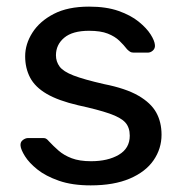

<svg xmlns="http://www.w3.org/2000/svg" viewBox="-20 -550 550 580"><path d="M254 10Q198 10 158 -4Q118 -18 93 -38Q68 -58 55.5 -78Q43 -98 42 -110Q41 -121 49 -127Q57 -133 65 -133H110Q115 -133 118.5 -131.5Q122 -130 128 -123Q141 -109 157 -95Q173 -81 196.5 -72Q220 -63 255 -63Q306 -63 339 -82.5Q372 -102 372 -140Q372 -165 358.5 -180Q345 -195 310.5 -207Q276 -219 216 -232Q156 -246 121 -266.5Q86 -287 71 -315.5Q56 -344 56 -380Q56 -417 78 -451.5Q100 -486 142.5 -508Q185 -530 249 -530Q301 -530 338 -517Q375 -504 399 -484.5Q423 -465 435 -446Q447 -427 448 -414Q449 -404 442 -397.5Q435 -391 426 -391H384Q377 -391 372.5 -394Q368 -397 364 -401Q354 -414 340.5 -427Q327 -440 305.5 -448.5Q284 -457 249 -457Q199 -457 174 -436Q149 -415 149 -383Q149 -364 160 -349Q171 -334 202 -322Q233 -310 294 -296Q360 -283 398 -261Q436 -239 452 -210Q468 -181 468 -143Q468 -101 444 -66Q420 -31 372 -10.5Q324 10 254 10Z"/></svg>

Font: DVN-Rubik
Style: Regular
Weight: 400
Designer: Hubert and Fischer
Foundry: Hubert & Fischer
Version: Version 2.102